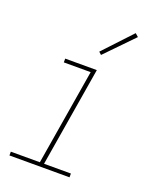

<svg xmlns="http://www.w3.org/2000/svg" viewBox="-140 -827 730 907"><g transform="rotate(20 225.0 -373.5)"><path d="M20 0V-19H166L246 -501H111V-520H270L187 -19H322V0ZM264 -594 251 -606 383 -747 399 -733Z"/></g></svg>

Font: Iosevka Etoile Thin Oblique
Style: Regular
Weight: 100
Italic angle: -9°
Designer: Belleve Invis
Foundry: Belleve Invis
Version: Version 15.5.2; ttfautohint (v1.8.4)